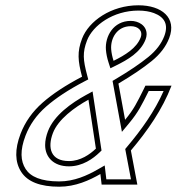

<svg xmlns="http://www.w3.org/2000/svg" viewBox="-20 -697 710 726"><path d="M359.6 -39 364.3 1H499.3L474.9 -128C537.9 -202.5 594.2 -283.2 628.5 -373H529.8L523.5 -360C497.6 -308.2 486.2 -284 453 -244L427.8 -381C479.5 -411.7 521.4 -440 553.4 -466C585.4 -492 607.6 -521 619.8 -553C649.2 -629.9 591.5 -677 503.4 -677C400.4 -677 315.6 -617.4 290.3 -551C271.3 -501.4 274.3 -466.9 290.3 -407C228.9 -375 179 -342.2 140.7 -308.5C102.5 -274.8 74.8 -235.7 57.7 -191C35.3 -132.3 36.1 -84.3 60.2 -47C84.2 -9.7 132.1 9 203.8 9C265.7 9 318.5 -15.4 359.6 -39ZM474.5 -598C503 -598 521.4 -580 511.8 -555C496.6 -515.1 453.3 -488.7 409.4 -467C404.5 -482.3 401.5 -496.8 400.4 -510.5C397.3 -552.6 423 -598 474.5 -598ZM240.8 -88C171.3 -88 158.8 -138.1 180.1 -194C199.9 -245.7 261.4 -291 314.5 -320L342.6 -135C320.1 -113.4 284.2 -88 240.8 -88ZM349.7 -56.4C309.7 -33.4 260.3 -11 203.8 -11C134.8 -11 95.6 -29 77 -57.8C57.5 -88.1 55.2 -128.4 76.4 -183.9C92.3 -225.4 117.9 -261.7 153.9 -293.5C190.6 -325.7 239.1 -357.8 299.5 -389.3L313.7 -396.7L309.6 -412.2C293.9 -471 291.7 -498.6 309 -543.9C330.7 -600.7 407.6 -657 503.4 -657C526.1 -657 546.1 -653.5 562 -647.6C601.5 -632.7 618.3 -605.2 601.1 -560.1C590.3 -532 570.7 -505.8 540.8 -481.5C509.9 -456.4 468.8 -428.5 417.6 -398.2L405.6 -391.1L441 -198.4L468.3 -231.2C502.9 -272.8 515.6 -299.6 541.5 -351.2L542.4 -353H598.7C564.8 -276.4 515.3 -206.7 459.6 -140.9L453.5 -133.6L475.2 -19H382.1L375.9 -71.4ZM474.5 -618C408.3 -618 376.7 -558.9 380.5 -509C381.7 -493.5 385 -477.4 390.4 -460.8L397.5 -438.8L418.3 -449.1C462.5 -470.9 511.8 -498.9 530.5 -547.9C532.9 -554.1 534.2 -560.4 534.4 -566.8C535 -600.6 503.8 -618 474.5 -618ZM240.8 -68C292.2 -68 332.4 -97.4 356.4 -120.6L363.9 -127.8L330 -351.2L304.9 -337.6C250.5 -307.8 184.4 -261.3 161.4 -201.1C154.7 -183.5 150.7 -165.9 150.7 -148.9C150.5 -103.2 182.2 -68 240.8 -68Z"/></svg>

Font: Din Kursivschrift
Style: BreitGhost
Weight: 400
Version: Version 1.089